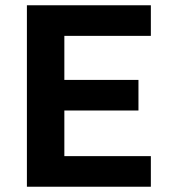

<svg xmlns="http://www.w3.org/2000/svg" viewBox="-20 -708 647 728"><path d="M82 0V-688H552V-572H224V-405H505V-289H224V-116H552V0Z"/></svg>

Font: Saira SemiBold
Style: Regular
Weight: 600
Designer: Hector Gatti with collaboration of the Omnibus-Type team
Foundry: Omnibus-Type
Version: Version 1.100; ttfautohint (v1.8.3)